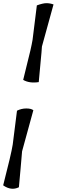

<svg xmlns="http://www.w3.org/2000/svg" viewBox="-44 -994 357 1209"><path d="M63 -297Q91 -311 121.5 -311Q152 -311 166 -300L95 -41Q94 -19 86 64Q78 147 75 185Q27 209 -24 173Q27 -25 36 -83ZM188 -960Q226 -974 248.5 -974Q271 -974 293 -966L220 -701Q219 -678 211 -596.5Q203 -515 200 -477Q141 -468 102 -491Q110 -525 124 -581Q152 -689 161 -743Z"/></svg>

Font: Tillana
Style: Regular
Weight: 400
Designer: Lipi Raval (Devanagari, Latin), Jonny Pinhorn (Latin)
Foundry: Indian Type Foundry
Version: Version 2.003;PS 1.0;hotconv 1.0.79;makeotf.lib2.5.61930; tt